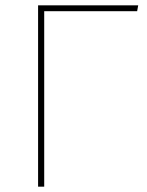

<svg xmlns="http://www.w3.org/2000/svg" viewBox="-20 -701 552 721"><path d="M495 -659H146V0H123V-681H499Z"/></svg>

Font: FiraSans
Style: Regular
Weight: 150
Designer: Carrois Corporate & Edenspiekermann AG
Foundry: Carrois Corporate GbR & Edenspiekermann AG
Version: Version 3.106;PS 003.106;hotconv 1.0.70;makeotf.lib2.5.58329